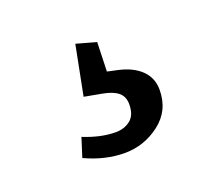

<svg xmlns="http://www.w3.org/2000/svg" viewBox="-57 -86 437 390"><g transform="rotate(-20 161.0 108.5)"><path d="M265 133Q265 178 231 204Q197 230 155 230Q113 230 70 210L83 169Q120 184 152 184Q171 184 184 173.5Q197 163 197 140Q197 123 186 114Q175 105 153 101L115 94L136 -13L179 -1L177 62L200 67Q231 74 248 91Q265 108 265 133Z"/></g></svg>

Font: Enriqueta
Style: Regular
Weight: 400
Designer: Viviana Monsalve, Gustavo Ibarra
Foundry: 72Puntos
Version: Version 2.000